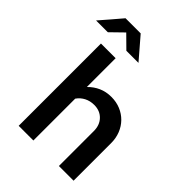

<svg xmlns="http://www.w3.org/2000/svg" viewBox="-319 -1042 1165 1165"><g transform="rotate(45 263.5 -460.0)"><path d="M200 -784Q180 -804 160.5 -823Q141 -842 121 -862Q101 -842 81 -823Q61 -804 41 -784H-60Q-30 -818 -1 -852Q28 -886 57 -920H187Q216 -886 245.5 -852Q275 -818 304 -784ZM60 0V-706H186V-459Q215 -489 252 -505.5Q289 -522 334 -522Q377 -522 413 -507Q449 -492 475.5 -465Q502 -438 516.5 -401.5Q531 -365 531 -322V0H405V-275V-300Q405 -351 374.5 -382.5Q344 -414 295 -414Q260 -414 232 -399.5Q204 -385 186 -359V0Z"/></g></svg>

Font: Rosa Sans SemiBold
Style: Regular
Weight: 600
Designer: Pentagram / MCKL
Foundry: Pentagram / MCKL
Version: Version 1.005;September 16, 2019;FontCreator 11.5.0.2425 64-